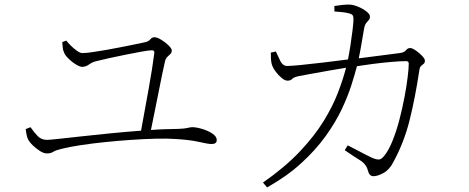

<svg xmlns="http://www.w3.org/2000/svg" viewBox="-20 -776 2040 836"><path d="M251 -592.8 269 -599.1Q274.9 -590.8 287.6 -578.1Q300.3 -565.4 314.5 -555.2Q328.6 -544.9 338.9 -544.9Q353.5 -544.9 381.3 -548.8Q409.2 -552.7 443.4 -558.8Q477.5 -564.9 511.2 -571.5Q544.9 -578.1 571.5 -583.7Q598.1 -589.4 609.9 -591.8Q627.9 -595.7 634.5 -604.7Q641.1 -613.8 652.8 -613.8Q664.1 -613.8 681.9 -603Q699.7 -592.3 713.9 -578.4Q728 -564.5 728 -556.2Q728 -546.4 721.7 -540.8Q715.3 -535.2 708.3 -528.1Q701.2 -521 698.2 -507.8Q693.4 -488.3 686.3 -453.4Q679.2 -418.5 670.7 -375.5Q662.1 -332.5 653.3 -289.3Q644.5 -246.1 637.2 -210Q668 -212.4 697.8 -213.4Q727.5 -214.4 755.9 -214.8Q784.7 -215.8 796.6 -219Q808.6 -222.2 816.9 -222.2Q835 -222.2 860.4 -214.6Q885.7 -207 904.8 -194.3Q923.8 -181.6 923.8 -166Q923.8 -148.9 900.9 -148.9Q886.2 -148.9 845.9 -158.2Q805.7 -167.5 741.2 -170.9Q707.5 -173.3 658 -172.1Q608.4 -170.9 551.3 -167Q494.1 -163.1 437 -157.2Q379.9 -151.4 330.3 -143.8Q280.8 -136.2 248 -127.9Q223.1 -122.1 211.9 -115Q200.7 -107.9 184.1 -107.9Q170.9 -107.9 154.5 -118.2Q138.2 -128.4 124.3 -141.6Q110.4 -154.8 105 -164.1Q99.6 -172.9 96.9 -184.3Q94.2 -195.8 91.8 -213.9L112.8 -222.2Q126.5 -202.6 142.8 -184.8Q159.2 -167 184.1 -167Q194.3 -167 232.7 -171.1Q271 -175.3 328.4 -181.6Q385.7 -188 454.3 -194.8Q522.9 -201.7 594.2 -207Q601.1 -245.6 609.6 -292Q618.2 -338.4 626.7 -385.7Q635.3 -433.1 641.8 -474.6Q648.4 -516.1 651.9 -544.9Q653.3 -557.1 642.1 -557.1Q629.9 -557.1 597.9 -551.5Q565.9 -545.9 526.6 -537.8Q487.3 -529.8 452.4 -522.2Q417.5 -514.6 399.9 -509.8Q383.3 -506.3 368.2 -495.6Q353 -484.9 337.9 -484.9Q328.1 -484.9 312.5 -494.1Q296.9 -503.4 282.5 -516.6Q268.1 -529.8 261.2 -542Q254.4 -555.7 253.2 -569.1Q252 -582.5 251 -592.8Z M1436 -726.1V-750Q1451.2 -752.4 1471.2 -754.6Q1491.2 -756.8 1502.9 -755.9Q1518.6 -755.4 1539.3 -746.8Q1560.1 -738.3 1575.4 -726.3Q1590.8 -714.4 1590.8 -704.1Q1590.8 -694.3 1585.7 -689Q1580.6 -683.6 1574.2 -675.3Q1567.9 -667 1564.9 -648.9Q1561 -627.4 1554.9 -590.6Q1548.8 -553.7 1542 -522Q1599.6 -529.3 1648.2 -535.6Q1696.8 -542 1720.2 -544.9Q1740.2 -547.4 1747.6 -557.1Q1754.9 -566.9 1766.1 -566.9Q1774.4 -566.9 1789.8 -556.6Q1805.2 -546.4 1817.6 -533.2Q1830.1 -520 1830.1 -512.2Q1830.1 -502.4 1825 -498.5Q1819.8 -494.6 1814 -489.5Q1808.1 -484.4 1806.2 -472.2Q1788.1 -351.1 1763.7 -253.4Q1739.3 -155.8 1692.9 -70.8Q1675.8 -37.1 1650.1 -22.9Q1624.5 -8.8 1606 -8.8Q1587.9 -8.8 1582 -33.2Q1574.7 -61.5 1548.1 -77.9Q1521.5 -94.2 1481 -122.1L1494.1 -143.1Q1512.2 -133.8 1533.4 -122.8Q1554.7 -111.8 1572.8 -102.3Q1590.8 -92.8 1600.1 -88.9Q1620.1 -80.6 1630.4 -81.5Q1640.6 -82.5 1651.9 -96.2Q1671.9 -120.1 1688.7 -161.9Q1705.6 -203.6 1718.8 -253.7Q1731.9 -303.7 1741.2 -352.8Q1750.5 -401.9 1755.1 -440.9Q1759.8 -480 1759.8 -499Q1759.8 -509.8 1748 -509.8Q1721.7 -509.8 1683.1 -506.3Q1644.5 -502.9 1604.5 -497.8Q1564.5 -492.7 1534.2 -487.8Q1525.4 -453.6 1510 -405.3Q1494.6 -356.9 1467.8 -300Q1440.9 -243.2 1397.9 -183.3Q1355 -123.5 1292.5 -66.2Q1230 -8.8 1143.1 40L1125 19Q1221.2 -48.3 1284.9 -115.7Q1348.6 -183.1 1388.4 -247.6Q1428.2 -312 1450.9 -371.1Q1473.6 -430.2 1486.8 -481Q1452.1 -475.6 1409.4 -468Q1366.7 -460.4 1331.1 -453.9Q1295.4 -447.3 1282.2 -444.8Q1258.8 -439.9 1252.2 -432.4Q1245.6 -424.8 1231.9 -424.8Q1220.2 -424.8 1205.8 -437Q1191.4 -449.2 1180.2 -464.4Q1168.9 -479.5 1166 -488.8Q1160.6 -502 1159.9 -518.1Q1159.2 -534.2 1159.2 -546.9L1181.2 -551.8Q1189.5 -532.7 1200.4 -510.7Q1211.4 -488.8 1230 -488.8Q1247.6 -488.8 1289.1 -492.9Q1330.6 -497.1 1384.8 -503.4Q1439 -509.8 1495.1 -517.1Q1500.5 -543.9 1505.9 -578.4Q1511.2 -612.8 1514.9 -643.3Q1518.6 -673.8 1519 -689Q1519.5 -702.6 1516.1 -708.5Q1512.7 -714.4 1500 -717.8Q1486.3 -721.7 1467.5 -723.4Q1448.7 -725.1 1436 -726.1Z"/></svg>

Font: Source Han Serif CN ExtraLight
Style: Regular
Weight: 250
Designer: Ryoko NISHIZUKA  (kana & ideographs); Frank Grießhammer (Latin, Greek & Cyrillic); Wenlong ZHANG  (bopomofo); Sandoll Co
Foundry: Adobe Systems Incorporated
Version: Version 1.001;PS 1.001;hotconv 16.6.54;makeotf.lib2.5.65590